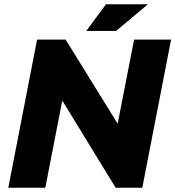

<svg xmlns="http://www.w3.org/2000/svg" viewBox="-20 -887 828 907"><path d="M19.2 0 155.2 -700H290.1L534.3 -305H536.3L613.5 -700H788.2L652.2 0H526.4L275.7 -409.6H273.7L194 0ZM387.7 -741 480.9 -867H678.7L528.6 -741Z"/></svg>

Font: REM Medium
Style: Italic
Weight: 500
Italic angle: -11°
Designer: Octavio Pardo
Foundry: Ashler Design
Version: Version 1.005;gftools[0.9.28]